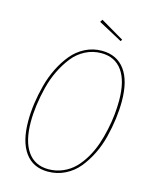

<svg xmlns="http://www.w3.org/2000/svg" viewBox="-126 -936 822 1028"><g transform="rotate(15 285.0 -421.5)"><path d="M312 -852.1 441.9 -775.9 435.5 -766.6 303.2 -837.9ZM353.5 -690.9Q436 -690.9 480.7 -630.6Q525.4 -570.3 525.4 -456.1Q525.4 -408.7 518.8 -358.4Q512.2 -308.1 498.8 -254.9Q485.4 -201.7 462.2 -155Q439 -108.4 408.4 -71.3Q377.9 -34.2 334 -12.5Q290 9.3 238.8 9.3Q156.7 9.3 112.5 -51.8Q68.4 -112.8 68.4 -226.1Q68.4 -273.4 75.4 -324Q82.5 -374.5 96.4 -427.2Q110.4 -480 133.8 -526.9Q157.2 -573.7 187.7 -610.6Q218.3 -647.5 261 -669.2Q303.7 -690.9 353.5 -690.9ZM353.5 -677.7Q306.2 -677.7 265.1 -656.5Q224.1 -635.3 195.3 -598.6Q166.5 -562 144.3 -516.4Q122.1 -470.7 109.1 -419.2Q96.2 -367.7 89.6 -319.1Q83 -270.5 83 -225.6Q83 -118.2 123.3 -61Q163.6 -3.9 238.8 -3.9Q281.7 -3.9 319.1 -20.3Q356.4 -36.6 383.5 -64Q410.6 -91.3 432.6 -128.9Q454.6 -166.5 468.8 -207.5Q482.9 -248.5 492.4 -293.2Q502 -337.9 506.1 -378.2Q510.3 -418.5 510.3 -456.5Q510.3 -564.9 469.7 -621.3Q429.2 -677.7 353.5 -677.7Z"/></g></svg>

Font: Fira Sans Compressed Hair
Style: Italic
Weight: 100
Width: 3
Italic angle: -8°
Designer: Carrois Corporate & Edenspiekermann AG
Foundry: Carrois Corporate GbR & Edenspiekermann AG
Version: Version 4.203;PS 004.203;hotconv 1.0.88;makeotf.lib2.5.64775